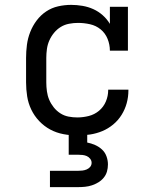

<svg xmlns="http://www.w3.org/2000/svg" viewBox="-20 -548 640 788"><path d="M297 8Q269 8 240 2.5Q211 -3 186 -16.5Q161 -30 141 -51Q121 -72 108.5 -98Q96 -124 91.5 -152.5Q87 -181 87 -210V-310Q87 -337 90.5 -364Q94 -391 104 -416.5Q114 -442 130.5 -464Q147 -486 169.5 -501Q192 -516 218.5 -522Q245 -528 272 -528Q295 -528 318.5 -524Q342 -520 363 -510.5Q384 -501 401.5 -485.5Q419 -470 431 -450V-520H505V-340H431Q431 -365 421.5 -388.5Q412 -412 393 -427.5Q374 -443 349.5 -448.5Q325 -454 300 -454Q282 -454 263.5 -450.5Q245 -447 229.5 -437.5Q214 -428 202 -413.5Q190 -399 182.5 -382Q175 -365 172.5 -346.5Q170 -328 170 -310V-210Q170 -192 172.5 -173.5Q175 -155 182 -138.5Q189 -122 200.5 -107.5Q212 -93 227.5 -83Q243 -73 261 -69.5Q279 -66 297 -66Q321 -66 344.5 -72Q368 -78 386.5 -93.5Q405 -109 414.5 -131.5Q424 -154 424 -178V-180H507V-177Q507 -150 500 -124.5Q493 -99 479 -76.5Q465 -54 444.5 -37Q424 -20 400 -10Q376 0 350 4Q324 8 297 8ZM185 220V153H300Q309 153 318 152Q327 151 335.5 147.5Q344 144 350 137Q356 130 356 120Q356 111 350 103.5Q344 96 336 92.5Q328 89 318.5 88Q309 87 300 87H262V-66H338V37Q354 40 370 47Q386 54 398.5 65.5Q411 77 417 93.5Q423 110 423 127Q423 142 419 156Q415 170 405.5 181.5Q396 193 383.5 200.5Q371 208 357.5 212.5Q344 217 329.5 218.5Q315 220 300 220Z"/></svg>

Font: Iosevka Etoile
Style: Regular
Weight: 400
Designer: Belleve Invis
Foundry: Belleve Invis
Version: Version 33.2.4